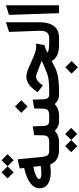

<svg xmlns="http://www.w3.org/2000/svg" viewBox="705 -1486 1024 2474"><g transform="rotate(-90 1217.0 -249.0)"><path d="M532.7 0H514.2Q479.5 0 449.7 -8.8Q419.9 -17.6 401.4 -30Q382.8 -42.5 367.9 -59.3Q353 -76.2 345.7 -89.1Q338.4 -102.1 333.5 -115.2Q276.9 -106.9 231.4 -106.9Q192.4 -106.9 157.7 -114.5Q123 -122.1 93 -137.9Q63 -153.8 45.4 -183.1Q27.8 -212.4 27.8 -251.5Q27.8 -318.4 93.3 -369.4Q158.7 -420.4 290 -449.7L285.2 -489.3L283.2 -506.8L300.3 -510.7L379.4 -529.3L400.9 -534.2L403.3 -512.2L431.6 -221.7Q435.1 -191.4 441.2 -172.6Q447.3 -153.8 458 -143.8Q468.8 -133.8 481.7 -130.4Q494.6 -127 514.6 -127H532.7Q541.5 -127 541.5 -72.3V-55.7Q541.5 0 532.7 0ZM315.4 -236.3 304.7 -331.5Q267.1 -324.2 238 -315.2Q209 -306.2 192.4 -298.3Q175.8 -290.5 165.3 -282.5Q154.8 -274.4 151.1 -268.6Q147.5 -262.7 147.5 -257.8Q147.5 -244.1 161.4 -236.1Q175.3 -228 213.9 -228Q268.6 -228 315.4 -236.3ZM389.6 -741.2 467.8 -663.1 389.6 -585.4 312 -663.1ZM232.9 -741.2 311 -663.1 232.9 -585.4 155.3 -663.1Z M727.5 78.6 805.7 156.7 727.5 234.4 649.9 156.7ZM570.8 78.6 648.9 156.7 570.8 234.4 493.2 156.7ZM905.8 0H889.2Q853 0 824.7 -13.7Q796.4 -27.3 769 -55.2Q709.5 0 621.6 0H527.3Q519.5 0 514.4 -4.9Q509.3 -9.8 507.1 -19.3Q504.9 -28.8 504.4 -36.4Q503.9 -43.9 503.9 -55.7V-72.3Q503.9 -87.9 504.9 -98.1Q505.9 -108.4 511.5 -117.7Q517.1 -127 527.3 -127H623.5Q669.4 -127 689.2 -144Q709 -161.1 710 -199.2L712.4 -304.2L712.9 -320.3L728.5 -322.8L803.7 -335.4L825.7 -339.4L826.7 -316.9L831.1 -199.2Q833.5 -127 890.6 -127H905.8Q914.6 -127 914.6 -72.3V-55.7Q914.6 0 905.8 0Z M1249 0H1232.9Q1196.8 0 1168.5 -13.7Q1140.1 -27.3 1112.8 -55.2Q1053.2 0 965.3 0H900.4Q892.6 0 887.5 -4.9Q882.3 -9.8 880.1 -19.3Q877.9 -28.8 877.4 -36.4Q877 -43.9 877 -55.7V-72.3Q877 -87.9 877.9 -98.1Q878.9 -108.4 884.5 -117.7Q890.1 -127 900.4 -127H967.3Q1013.2 -127 1033 -144Q1052.7 -161.1 1053.7 -199.2L1056.2 -304.2L1056.6 -320.3L1072.3 -322.8L1147.5 -335.4L1169.4 -339.4L1170.4 -316.9L1174.8 -199.2Q1177.2 -127 1234.4 -127H1249Q1257.8 -127 1257.8 -72.3V-55.7Q1257.8 0 1249 0ZM1081.1 -567.9 1162.1 -486.3 1081.1 -405.3 999.5 -486.3Z M1244.1 -127H1280.3Q1433.6 -127 1499 -151.4Q1584 -183.1 1671.4 -223.6Q1664.1 -226.1 1587.4 -256.3Q1524.9 -280.8 1502.2 -288.3Q1479.5 -295.9 1462.4 -295.9Q1418 -295.9 1364.3 -225.1L1352.1 -209.5L1336.9 -221.2L1280.8 -264.6L1265.6 -276.4L1276.4 -291.5Q1293.5 -314.9 1308.3 -333Q1323.2 -351.1 1341.8 -368.2Q1360.4 -385.3 1378.7 -396.2Q1397 -407.2 1419.4 -414.1Q1441.9 -420.9 1465.8 -420.9Q1483.4 -420.9 1501 -418Q1518.6 -415 1538.1 -408Q1557.6 -400.9 1570.8 -395.5Q1584 -390.1 1607.9 -379.4Q1631.8 -368.7 1643.3 -363.8Q1654.8 -358.9 1683.1 -346.2Q1711.4 -333.5 1727.8 -326.9Q1744.1 -320.3 1768.1 -311.5Q1792 -302.7 1812.3 -298.8Q1832.5 -294.9 1851.1 -294.9Q1859.4 -294.9 1867.7 -295.4L1892.1 -296.9L1887.7 -272.9L1876 -201.2L1874 -188L1861.3 -185.1Q1820.8 -175.3 1775.4 -148.9Q1786.6 -139.6 1814 -133.8Q1841.3 -127.9 1886.2 -127.4L1944.3 -127Q1953.1 -127 1953.1 -72.3V-55.7Q1953.1 0 1944.3 0H1875Q1716.3 0 1668.9 -95.2Q1626.5 -72.8 1575.7 -48.3Q1475.6 0 1284.7 0H1244.1Q1236.3 0 1231.2 -4.9Q1226.1 -9.8 1223.9 -19.3Q1221.7 -28.8 1221.2 -36.4Q1220.7 -43.9 1220.7 -55.7V-72.3Q1220.7 -87.9 1221.7 -98.1Q1222.7 -108.4 1228.3 -117.7Q1233.9 -127 1244.1 -127ZM1586.4 80.1 1667.5 161.6 1586.4 242.7 1504.9 161.6Z M1939 -127H1959.5Q1962.4 -127 1965.3 -127Q2015.1 -128.9 2037.6 -158.7Q2060.1 -188.5 2057.6 -253.4L2042.5 -644.5L2056.6 -648.9L2141.6 -676.3L2167 -684.6V-657.7V-247.1Q2167 -131.3 2117.4 -65.7Q2067.9 0 1963.9 0H1939Q1931.2 0 1926 -4.9Q1920.9 -9.8 1918.7 -19.3Q1916.5 -28.8 1916 -36.4Q1915.5 -43.9 1915.5 -55.7V-72.3Q1915.5 -87.9 1916.5 -98.1Q1917.5 -108.4 1923.1 -117.7Q1928.7 -127 1939 -127Z M2262.2 -645 2386.2 -684.6V-1H2284.2Z"/></g></svg>

Font: Samim FD-WOL
Style: Bold-FD-WOL
Weight: 700
Foundry: DejaVu fonts team - Redesigned by Saber Rastikerdar
Version: Version 4.0.5